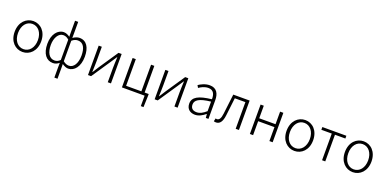

<svg xmlns="http://www.w3.org/2000/svg" viewBox="-3 -1916 6596 3275"><g transform="rotate(20 3294.5 -279.0)"><path d="M297 13C426 13 538 -89 538 -266C538 -444 426 -547 297 -547C168 -547 56 -444 56 -266C56 -89 168 13 297 13ZM297 -38C192 -38 117 -130 117 -266C117 -403 192 -496 297 -496C402 -496 478 -403 478 -266C478 -130 402 -38 297 -38Z M960 237H1017V49L1016 -30C1054 -3 1093 13 1127 13C1236 13 1327 -93 1327 -275C1327 -440 1263 -547 1135 -547C1095 -547 1052 -529 1016 -503L1017 -583V-795H960V-583L961 -504C927 -528 892 -547 850 -547C740 -547 650 -438 650 -266C650 -86 729 13 850 13C895 13 931 -6 961 -31L960 49ZM860 -38C765 -38 712 -128 712 -266C712 -397 773 -496 856 -496C892 -496 926 -485 961 -452V-83C926 -49 896 -38 860 -38ZM1122 -38C1094 -38 1055 -47 1016 -80V-452C1055 -486 1092 -496 1124 -496C1226 -496 1267 -403 1267 -274C1267 -132 1207 -38 1122 -38Z M1484 0H1540L1770 -342C1792 -375 1824 -424 1846 -457H1850C1847 -387 1843 -315 1843 -256V0H1901V-534H1844L1614 -192C1593 -159 1561 -110 1540 -76H1535C1538 -147 1541 -219 1541 -277V-534H1484Z M2512 190H2561L2568 -14V-50H2494V-534H2435V-50H2158V-534H2100V0H2512Z M2694 0H2750L2980 -342C3002 -375 3034 -424 3056 -457H3060C3057 -387 3053 -315 3053 -256V0H3111V-534H3054L2824 -192C2803 -159 2771 -110 2750 -76H2745C2748 -147 2751 -219 2751 -277V-534H2694Z M3428 13C3497 13 3560 -24 3613 -68H3617L3623 0H3671V-338C3671 -456 3626 -547 3498 -547C3412 -547 3338 -505 3298 -478L3323 -435C3361 -462 3421 -496 3491 -496C3592 -496 3614 -414 3612 -335C3378 -309 3273 -252 3273 -135C3273 -35 3342 13 3428 13ZM3440 -37C3380 -37 3331 -64 3331 -138C3331 -219 3402 -269 3612 -292V-119C3550 -65 3499 -37 3440 -37Z M3812 13C3879 13 3921 -43 3935 -161C3949 -269 3961 -376 3973 -484H4165V0H4224V-534H3927C3913 -413 3898 -294 3884 -174C3874 -85 3848 -45 3806 -45C3797 -45 3790 -47 3783 -49L3771 6C3783 11 3794 13 3812 13Z M4423 0H4481V-253H4777V0H4836V-534H4777V-306H4481V-534H4423Z M5233 13C5362 13 5474 -89 5474 -266C5474 -444 5362 -547 5233 -547C5104 -547 4992 -444 4992 -266C4992 -89 5104 13 5233 13ZM5233 -38C5128 -38 5053 -130 5053 -266C5053 -403 5128 -496 5233 -496C5338 -496 5414 -403 5414 -266C5414 -130 5338 -38 5233 -38Z M5733 0H5791V-484H5980V-534H5544V-484H5733Z M6292 13C6421 13 6533 -89 6533 -266C6533 -444 6421 -547 6292 -547C6163 -547 6051 -444 6051 -266C6051 -89 6163 13 6292 13ZM6292 -38C6187 -38 6112 -130 6112 -266C6112 -403 6187 -496 6292 -496C6397 -496 6473 -403 6473 -266C6473 -130 6397 -38 6292 -38Z"/></g></svg>

Font: Noto Sans SC Light
Style: Regular
Weight: 300
Designer: Ryoko NISHIZUKA 西塚涼子 (kana, bopomofo & ideographs); Paul D. Hunt (Latin, Greek & Cyrillic); Sandoll Communications 산돌커뮤니
Foundry: Adobe
Version: Version 2.004;hotconv 1.0.118;makeotfexe 2.5.65603